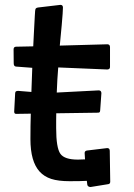

<svg xmlns="http://www.w3.org/2000/svg" viewBox="-20 -731 540 773"><path d="M106.4 -360.8 109.9 -458 44.9 -462.9Q35.2 -463.4 35.2 -476.1L34.7 -532.2Q34.7 -543 45.4 -543L113.8 -544.4Q114.7 -569.8 116.2 -592.8L120.1 -666.5Q121.1 -692.4 123.5 -696Q126 -699.7 132.3 -700.7L223.1 -711.4Q233.4 -711.4 233.4 -700.7Q233.4 -685.1 228.5 -629.9Q228.5 -629.9 220.7 -547.4L412.1 -552.7Q422.9 -552.7 422.9 -541V-461.4Q422.9 -451.7 412.1 -451.2L214.4 -459.5Q210.4 -411.6 208.5 -358.4L378.4 -367.2Q388.2 -366.2 388.2 -355.5L383.3 -286.6Q382.8 -281.2 381.1 -279.3Q379.4 -277.3 373 -277.3L206.5 -274.9Q206.1 -260.3 206.1 -245.1Q206.1 -245.1 206.1 -215.3Q206.1 -135.7 223.1 -111.8Q239.7 -88.4 293.9 -88.4Q309.6 -88.4 322.3 -89.4Q320.8 -106.4 320.8 -115Q320.8 -123.5 330.1 -125L411.6 -134.8Q421.9 -134.8 421.9 -123.5L423.8 0.5Q423.8 8.8 416.5 10.3L344.2 22Q333 21 331.5 12.7L329.6 -2.9Q306.2 -1.5 260.5 -1.5Q214.8 -1.5 186.3 -10.7Q157.7 -20 139.2 -40.5Q102.5 -81.1 102.5 -170.9Q102.5 -227.5 104 -273.4L44.9 -272.5Q37.1 -272.5 37.1 -281.7L41 -355.5Q41.5 -361.3 43.9 -363Q46.4 -364.7 52.7 -365.2Z"/></svg>

Font: Wellfleet
Style: Regular
Weight: 400
Designer: Riccardo De Franceschi
Foundry: Riccardo De Franceschi
Version: Version 1.002